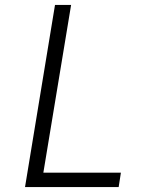

<svg xmlns="http://www.w3.org/2000/svg" viewBox="-20 -755 640 775"><path d="M81 0 202 -735H267L155 -58H468L459 0Z"/></svg>

Font: Iosevka Light Extended Oblique
Style: Regular
Weight: 300
Width: 7
Italic angle: -9°
Monospace: yes
Designer: Belleve Invis
Foundry: Belleve Invis
Version: Version 32.5.0; ttfautohint (v1.8.4)